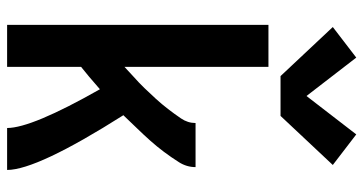

<svg xmlns="http://www.w3.org/2000/svg" viewBox="-261 -761 1022 540"><g transform="rotate(90 250.0 -491.0)"><path d="M50 0V-735H168V-330Q182 -343 195 -355Q212 -370 227.5 -386Q243 -402 258 -418.5Q273 -435 286.5 -452.5Q300 -470 313 -489Q326 -508 326 -530H450Q450 -505 436 -483Q422 -461 407 -441Q392 -421 375.5 -402.5Q359 -384 341.5 -366Q324 -348 307 -330L304 -327Q458 -84 458 0H340Q340 -69 231 -261Q213 -245 195 -230Q182 -219 168 -208V0ZM194 -769 56 -916 142 -982 250 -842 358 -982 444 -916 306 -769Z"/></g></svg>

Font: Iosevka SS01
Style: Bold
Weight: 700
Monospace: yes
Designer: Belleve Invis
Foundry: Belleve Invis
Version: 2.3.3; ttfautohint (v1.8.3)